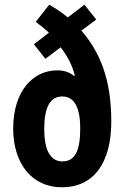

<svg xmlns="http://www.w3.org/2000/svg" viewBox="-20 -786 529 816"><path d="M189 -766 132 -693C151 -679 170 -664 188 -647L124 -598L173 -536L238 -585C267 -547 288 -507 298 -465L295 -463C276 -479 252 -487 223 -487C119 -487 36 -397 36 -240C36 -93 114 10 243 10C378 10 453 -93 453 -270C453 -449 405 -564 326 -656L389 -703L339 -766L268 -712C240 -735 214 -752 189 -766ZM245 -376C298 -376 321 -324 321 -241C321 -147 300 -100 245 -100C191 -100 168 -154 168 -237C168 -331 193 -376 245 -376Z"/></svg>

Font: Noto Sans Arabic UI XCn
Style: Bold
Weight: 700
Width: 2
Designer: Monotype Design Team, Nadine Chahine and Nizar Qandah
Foundry: Monotype Imaging Inc.
Version: Version 2.010